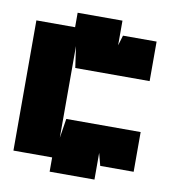

<svg xmlns="http://www.w3.org/2000/svg" viewBox="-86 -784 823 928"><g transform="rotate(10 325.5 -320.0)"><path d="M220 -710H440V-589L455 -639H620V-445H255L240 -550V-100L255 -195H620V0H456L440 -61V70H220V0H30V-639H220Z"/></g></svg>

Font: Banana Brick
Style: Regular
Weight: 400
Designer: artmaker
Foundry: artmaker
Version: Version 4.000 2011 initial release